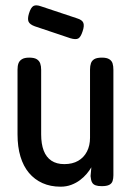

<svg xmlns="http://www.w3.org/2000/svg" viewBox="-20 -692 500 723"><path d="M208 11Q170 11 140 -2.5Q110 -16 89 -41Q68 -66 57 -102.5Q46 -139 46 -186V-430Q46 -444 49.5 -453.5Q53 -463 62.5 -469Q72 -475 90 -475Q109 -475 118.5 -469Q128 -463 131.5 -453Q135 -443 135 -429V-186Q135 -150 144.5 -125Q154 -100 173.5 -87Q193 -74 222 -74Q253 -74 274.5 -86.5Q296 -99 307.5 -121.5Q319 -144 319 -173V-430Q319 -444 322.5 -454Q326 -464 335.5 -469.5Q345 -475 364 -475Q382 -475 391.5 -469Q401 -463 404 -453Q407 -443 407 -429V-32Q407 -20 404 -10.5Q401 -1 391.5 4Q382 9 363 9Q349 9 340.5 6Q332 3 328 -3Q324 -9 323 -15.5Q322 -22 321 -29L324 -62Q317 -50 306.5 -37.5Q296 -25 281.5 -14Q267 -3 248.5 4Q230 11 208 11ZM245 -548 111 -593Q92 -600 87.5 -610.5Q83 -621 89 -641Q96 -664 106 -669.5Q116 -675 135 -668L270 -623Q290 -617 294 -605.5Q298 -594 291 -574Q284 -552 274.5 -547Q265 -542 245 -548Z"/></svg>

Font: Fredoka SemiCondensed
Style: Regular
Weight: 400
Width: 4
Designer: Ben Nathan
Foundry: Milena B. Brandão, Ben Nathan
Version: Version 2.001